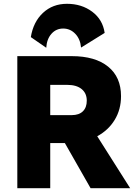

<svg xmlns="http://www.w3.org/2000/svg" viewBox="-20 -989 711 1009"><path d="M223 -738 142 -794Q155 -874 206 -921.5Q257 -969 332 -969Q409 -969 464.5 -927.5Q520 -886 530 -816L406 -739Q402 -784 375.5 -811.5Q349 -839 312 -839Q275 -839 250.5 -811.5Q226 -784 223 -738ZM71 0V-694H357Q480 -694 548 -639Q616 -584 616 -484Q616 -414 583 -359.5Q550 -305 491 -273L664 0H456L321 -237H244V0ZM333 -543H244V-384H357Q395 -384 415.5 -404Q436 -424 436 -460Q436 -499 409 -521Q382 -543 333 -543Z"/></svg>

Font: Cantarell Extra Bold
Style: Regular
Weight: 800
Designer: Dave Crossland, Nikolaus Waxweiler, Florian Fecher, Jacques Le Bailly, Eben Sorkin, Alexei Vanyashin, Alexios Zavras, Em
Version: Version 0.303